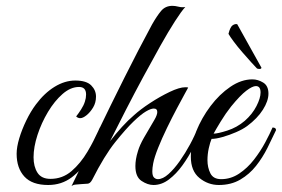

<svg xmlns="http://www.w3.org/2000/svg" viewBox="-20 -630 966 658"><path d="M145 4Q90 4 63.5 -25Q37 -54 37 -103Q37 -126 46 -156Q55 -186 70 -217Q85 -248 103 -272Q132 -311 167 -332.5Q202 -354 238 -354Q276 -354 292.5 -337.5Q309 -321 309 -299Q309 -278 299 -261.5Q289 -245 276.5 -235Q264 -225 255 -225Q247 -225 241 -231Q249 -241 258 -255Q267 -269 271 -282Q275 -294 275 -306Q275 -332 251 -332Q222 -332 194.5 -308Q167 -284 144.5 -246.5Q122 -209 108.5 -167.5Q95 -126 95 -91Q95 -59 108.5 -38Q122 -17 153 -17Q194 -17 225 -43.5Q256 -70 280 -110.5Q304 -151 322 -193Q326 -193 330 -191.5Q334 -190 334 -184Q314 -134 287 -91Q260 -48 225.5 -22Q191 4 145 4Z M225 8Q267 -78 312.5 -172.5Q358 -267 406 -363Q454 -459 501 -546Q518 -576 532.5 -593Q547 -610 571 -610Q580 -610 592 -607Q604 -604 615 -606Q602 -592 579.5 -557Q557 -522 529.5 -473Q502 -424 471.5 -367.5Q441 -311 411.5 -253.5Q382 -196 357 -146Q377 -172 398 -195Q419 -218 439 -235Q461 -255 494.5 -277Q528 -299 561.5 -315Q595 -331 615 -331Q622 -331 625 -330Q625 -330 614 -310Q603 -290 586.5 -259Q570 -228 552.5 -192Q535 -156 522 -123.5Q509 -91 505 -70Q502 -54 502 -43Q502 -27 508 -21.5Q514 -16 521 -16Q538 -16 557.5 -33.5Q577 -51 596 -78Q615 -105 631.5 -135.5Q648 -166 658 -193Q670 -193 670 -184Q659 -157 642.5 -124.5Q626 -92 605 -63Q584 -34 559 -15Q534 4 506 4Q486 4 465 -10Q444 -24 444 -61Q444 -72 446 -84.5Q448 -97 453 -113Q459 -133 473 -157.5Q487 -182 509 -219Q519 -236 519 -246Q519 -258 507 -258Q497 -258 480 -248Q463 -238 437 -213Q412 -189 375 -143Q338 -97 296 -14Q289 -1 280.5 -0.5Q272 0 258 1Q249 2 240 2.5Q231 3 225 8Z M730 4Q693 4 663.5 -20Q634 -44 634 -93Q634 -134 652.5 -180Q671 -226 701.5 -266.5Q732 -307 769.5 -332.5Q807 -358 845 -358Q864 -358 882 -347Q900 -336 900 -309Q900 -284 881 -254Q862 -224 827 -198Q812 -187 789 -177Q766 -167 743 -160.5Q720 -154 705 -154Q700 -142 695.5 -122Q691 -102 691 -81Q691 -56 701 -36Q711 -16 738 -16Q771 -16 799.5 -35Q828 -54 850.5 -83Q873 -112 889 -142Q905 -172 914 -193Q926 -193 926 -184Q913 -156 896.5 -123Q880 -90 857.5 -61.5Q835 -33 803.5 -14.5Q772 4 730 4ZM712 -172Q726 -172 759 -182.5Q792 -193 819 -216Q845 -239 859 -266.5Q873 -294 873 -313Q873 -335 857 -335Q845 -335 824 -319Q803 -303 772 -265Q753 -241 736 -213Q719 -185 712 -172ZM861 -395Q855 -401 841 -416.5Q827 -432 810.5 -451Q794 -470 781 -487.5Q768 -505 763 -514Q769 -538 777.5 -543.5Q786 -549 793 -547L876 -398Q875 -391 861 -395Z"/></svg>

Font: Great Vibes
Style: Regular
Weight: 400
Designer: Robert E. Leuschke, Viktoriya Grabowska, Viviana Monsalve, Eben Sorkin
Foundry: Robert E. Leuschke
Version: Version 1.103; ttfautohint (v1.8.4.7-5d5b)